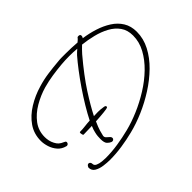

<svg xmlns="http://www.w3.org/2000/svg" viewBox="-135 -866 1192 1192"><g transform="rotate(-45 461.5 -269.5)"><path d="M242 72Q219 72 188.5 68Q158 64 136 51Q114 38 114 11Q121 -7 132 -7Q139 -7 143.5 -1.5Q148 4 148 12Q148 27 164 34Q180 41 200 43Q220 45 232 45Q285 45 340 36.5Q395 28 446 15Q502 1 563 -25Q624 -51 682.5 -87.5Q741 -124 787.5 -169Q834 -214 862 -265.5Q890 -317 890 -373Q890 -421 866.5 -454Q843 -487 804 -508Q765 -529 718.5 -540.5Q672 -552 626 -557Q615 -547 604.5 -536Q594 -525 584 -514Q497 -411 445 -330Q393 -249 364 -191Q374 -191 382.5 -191.5Q391 -192 401 -192Q409 -192 423.5 -191Q438 -190 450 -187.5Q462 -185 462 -178Q462 -174 459 -171Q455 -168 422 -164.5Q389 -161 350 -159Q334 -124 327 -100Q320 -76 318 -65Q316 -54 324 -45.5Q332 -37 341 -30Q350 -23 350 -13Q350 -8 345.5 -3.5Q341 1 335 1Q330 1 328 0Q315 -5 303.5 -17Q292 -29 292 -62Q292 -73 293 -86Q294 -99 298 -115Q301 -131 312 -157L238 -155Q234 -155 232 -162.5Q230 -170 230 -174Q230 -176 230.5 -179.5Q231 -183 234 -183Q257 -183 280 -186Q303 -189 326 -190Q346 -230 374 -276.5Q402 -323 434 -370Q466 -417 498 -459Q530 -501 557 -532Q564 -540 571.5 -546.5Q579 -553 587 -560Q554 -563 519 -563Q484 -563 449 -560Q405 -556 362 -549.5Q319 -543 276 -531Q221 -515 170.5 -485.5Q120 -456 88 -413.5Q56 -371 56 -315Q56 -299 59.5 -282.5Q63 -266 71 -251Q79 -235 89.5 -225.5Q100 -216 119 -208Q124 -206 127.5 -203.5Q131 -201 131 -195Q131 -189 126.5 -184Q122 -179 115 -179Q114 -179 112.5 -179.5Q111 -180 110 -180Q79 -188 59.5 -210.5Q40 -233 31 -261.5Q22 -290 22 -315Q22 -377 55 -424.5Q88 -472 142.5 -505.5Q197 -539 259 -557Q305 -571 352 -577.5Q399 -584 447 -588Q464 -590 481.5 -590Q499 -590 516 -590Q541 -590 565.5 -589Q590 -588 615 -586Q620 -590 624 -593.5Q628 -597 632 -601Q635 -606 638 -608.5Q641 -611 648 -611Q663 -611 663 -598Q663 -590 657 -582Q707 -575 754 -560Q801 -545 839.5 -520.5Q878 -496 900.5 -459.5Q923 -423 923 -373Q923 -313 894 -257.5Q865 -202 816 -154Q767 -106 706 -67Q645 -28 580 0Q515 28 454 43Q403 56 349 64Q295 72 242 72Z"/></g></svg>

Font: Ms Madi
Style: Regular
Weight: 400
Designer: Robert E. Leuschke
Foundry: Robert E. Leuschke
Version: Version 1.010; ttfautohint (v1.8.3)